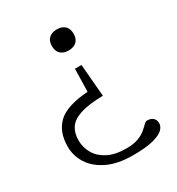

<svg xmlns="http://www.w3.org/2000/svg" viewBox="-173 -629 871 944"><g transform="rotate(-30 262.5 -157.0)"><path d="M290.5 -399.5Q262.5 -399.5 245.8 -414.5Q229 -429.5 229 -459Q229 -489 245.8 -504Q262.5 -519 290.5 -519Q318.5 -519 335.2 -504Q352 -489 352 -459Q352 -429.5 335.2 -414.5Q318.5 -399.5 290.5 -399.5ZM307 205Q222 205 164.5 177.8Q107 150.5 78 105.5Q49 60.5 49 8Q49 -76 98 -122.5Q147 -169 268.5 -177.5L271.5 -306.5H308.5L324 -123Q241.5 -121.5 195 -106.2Q148.5 -91 129.5 -62.5Q110.5 -34 110.5 8Q110.5 48 130.5 82.5Q150.5 117 191.5 138.2Q232.5 159.5 296 159.5Q337.5 159.5 364 149.2Q390.5 139 406.5 125.2Q422.5 111.5 432.5 101.2Q442.5 91 451 91Q471.5 91 484 101.8Q496.5 112.5 496.5 133Q496.5 150.5 479.8 167Q463 183.5 421.8 194.2Q380.5 205 307 205Z"/></g></svg>

Font: Newsreader 6pt Light
Style: Regular
Weight: 300
Designer: Hugues Gentile
Foundry: Production Type
Version: Version 1.003; ttfautohint (v1.8.3)